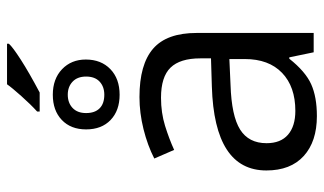

<svg xmlns="http://www.w3.org/2000/svg" viewBox="-211 -719 939 557"><g transform="rotate(-90 258.5 -440.5)"><path d="M213.4 -794.9V-802.2Q234.4 -821.3 258.5 -848.4Q282.7 -875.5 292.5 -889.6H410.2V-884.3Q400.9 -873.5 363.8 -849.6Q326.7 -825.7 268.6 -794.9ZM385.3 0 370.6 -70.8H366.7Q329.6 -23.9 292.7 -7.3Q255.9 9.3 200.2 9.3Q126.5 9.3 84.5 -28.8Q42.5 -66.9 42.5 -137.2Q42.5 -288.1 286.1 -295.4L367.7 -297.9V-328.6Q367.7 -387.7 340.8 -415.3Q314 -442.9 253.4 -442.9Q210 -442.9 172.1 -431.2Q134.3 -419.4 102.1 -404.8L77.1 -462.4Q115.2 -481.9 162.4 -493.7Q209.5 -505.4 255.4 -505.4Q350.1 -505.4 395.8 -465.8Q441.4 -426.3 441.4 -339.4V0ZM215.3 -53.2Q285.6 -53.2 325.7 -91.8Q365.7 -130.4 365.7 -199.7V-244.6L290.5 -241.2Q200.7 -238.3 161.1 -213.4Q121.6 -188.5 121.6 -136.7Q121.6 -95.7 146.2 -74.5Q170.9 -53.2 215.3 -53.2ZM364.3 -661.1Q364.3 -616.7 336.4 -589.8Q308.6 -563 262.2 -563Q216.3 -563 189 -589.1Q161.6 -615.2 161.6 -660.2Q161.6 -704.6 189 -730.7Q216.3 -756.8 262.2 -756.8Q308.1 -756.8 336.2 -730Q364.3 -703.1 364.3 -661.1ZM314.9 -660.2Q314.9 -685.5 300 -699.5Q285.2 -713.4 262.2 -713.4Q238.8 -713.4 223.9 -699.5Q209 -685.5 209 -660.2Q209 -634.8 222.7 -621.1Q236.3 -607.4 262.2 -607.4Q285.6 -607.4 300.3 -621.1Q314.9 -634.8 314.9 -660.2Z"/></g></svg>

Font: Bpm'online Open Sans
Style: Regular
Weight: 400
Foundry: Ascender Corporation
Version: Version 1.10